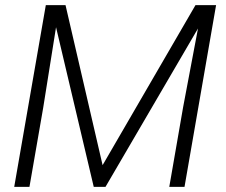

<svg xmlns="http://www.w3.org/2000/svg" viewBox="-20 -731 884 751"><path d="M159.2 -710.9 35.6 0H95.2L148.9 -309.1L199.2 -624.5L346.7 0H392.6L754.4 -619.6L696.3 -312L642.1 0H701.7L825.2 -710.9H744.6L381.3 -85L236.3 -710.9Z"/></svg>

Font: Roboto Light
Style: Italic
Weight: 300
Italic angle: -12°
Designer: Google
Version: Version 2.137; 2017